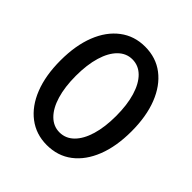

<svg xmlns="http://www.w3.org/2000/svg" viewBox="-198 -859 1015 1015"><g transform="rotate(45 309.5 -352.0)"><path d="M309 16Q229 16 169 -29.5Q109 -75 76.5 -157.5Q44 -240 44 -352Q44 -464 76.5 -546.5Q109 -629 169 -674.5Q229 -720 309 -720Q391 -720 450.5 -674.5Q510 -629 542.5 -546.5Q575 -464 575 -352Q575 -240 542.5 -157.5Q510 -75 450.5 -29.5Q391 16 309 16ZM309 -79Q355 -79 389 -112.5Q423 -146 441.5 -207.5Q460 -269 460 -352Q460 -435 441.5 -496.5Q423 -558 389 -591.5Q355 -625 309 -625Q264 -625 230 -591.5Q196 -558 177.5 -496.5Q159 -435 159 -352Q159 -269 177.5 -207.5Q196 -146 230 -112.5Q264 -79 309 -79Z"/></g></svg>

Font: TikTok Sans 24pt Medium
Style: Regular
Weight: 500
Version: Version 4.000